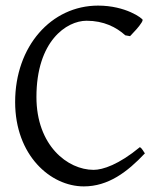

<svg xmlns="http://www.w3.org/2000/svg" viewBox="-20 -650 576 685"><path d="M330 -630C163 -630 34 -485 34 -286C34 -96 160 15 279 15C366 15 434 -36 497 -103C493 -107 488 -120 479 -125C404 -63 347 -44 314 -44C221 -44 110 -131 110 -304C110 -503 217 -576 289 -576C350 -576 395 -553 427 -524L444 -521L458 -536C466 -544 489 -570 489 -579C489 -584 429 -630 330 -630Z"/></svg>

Font: Temporarium
Style: Regular
Weight: 400
Version: Version 1.1